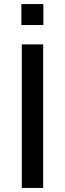

<svg xmlns="http://www.w3.org/2000/svg" viewBox="-20 -923 318 943"><path d="M87 0V-705H192V0ZM85 -800V-903H193V-800Z"/></svg>

Font: Nunito Sans 11pt SemiBold
Style: Regular
Weight: 600
Version: Version 3.101;gftools[0.9.27]